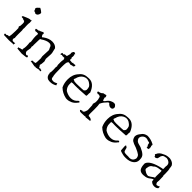

<svg xmlns="http://www.w3.org/2000/svg" viewBox="257 -2077 3380 3380"><g transform="rotate(45 1946.5 -387.5)"><path d="M169 3Q234 -3 260 -3Q274 -3 276 -1Q278 1 279 1Q281 1 281 -5L280 -16Q280 -30 291 -35Q279 -37 273 -37L260 -36H254Q246 -34 239 -34Q233 -34 224 -37Q215 -40 207 -57Q204 -59 204 -65Q204 -76 214 -100Q210 -119 210 -188L211 -283Q206 -298 206 -314Q206 -326 209 -339Q206 -385 206 -416Q206 -457 211 -475Q208 -496 208 -508Q208 -518 210 -523Q194 -524 194 -526L189 -518Q185 -522 177 -522Q158 -522 102 -498Q46 -474 42.5 -472Q39 -470 37 -461L36 -454Q36 -450 38.5 -447Q41 -444 77 -443L91 -433Q117 -429 117 -428H118Q121 -428 132 -408Q135 -397 135 -376Q135 -354 132 -322Q125 -300 121 -293Q124 -293 136 -266L137 -199Q137 -89 122 -47Q121 -48 92 -48Q90 -43 82 -40Q80 -35 67 -33Q57 -36 51 -36Q44 -36 39 -31Q34 -26 33 -19H35Q41 -19 41 -17Q41 -14 35 -9V-8Q35 -6 50 0H49Q49 -1 57 -1Q81 -1 169 3ZM165 -657Q205 -657 223 -697Q231 -719 231 -731Q231 -739 227 -743Q195 -773 156 -791L117 -755Q101 -738 101 -725Q101 -715 110 -708Q116 -673 137 -672Q163 -667 165 -657Z M817 10Q821 4 828 4Q834 4 844 9Q904 -4 910 -6Q930 -2 935 -2Q937 -2 937 -3Q939 -1 942 -1Q946 -1 950 -10V-8L953 -13Q943 -27 943 -29V-30L926 -29Q921 -36 915 -36Q908 -36 900 -29Q881 -31 881 -46V-49H880Q875 -49 860 -78Q873 -102 875 -175Q870 -200 860 -226Q867 -304 867 -347Q867 -380 859.5 -401Q852 -422 843 -472Q803 -522 725 -522Q646 -522 561 -461Q551 -449 545 -449Q544 -449 539.5 -449.5Q535 -450 514 -487L524 -488Q524 -487 515 -484Q520 -511 522 -511L523 -509Q513 -523 493 -529Q485 -514 451 -505L441 -496H442Q434 -498 430 -498Q423 -498 423 -493L424 -489Q361 -480 361 -477Q361 -475 364 -471L365 -463Q365 -460 364 -460Q361 -460 356 -467Q369 -446 374 -446H376Q381 -446 403 -438L402 -437L403 -445Q439 -445 451 -441Q454 -429 454 -419Q454 -410 451 -402Q450 -392 450 -379Q450 -340 459 -281Q462 -273 462 -260Q462 -247 459 -230Q454 -228 454 -220Q454 -211 459 -196Q461 -166 461 -143Q461 -97 453 -79L452 -43Q447 -46 442 -46Q436 -46 432 -40L421 -41Q412 -41 408 -37Q396 -29 383 -29L373 -30Q377 -26 377 -19Q377 -4 371 -4Q370 -4 368 -6Q377 3 495 10Q601 0 604.5 -6.5Q608 -13 614 -23L617 -28L614 -22Q602 -41 589 -42Q582 -42 582 -38Q582 -34 588 -27Q580 -35 574 -35Q569 -35 564 -31Q544 -44 543 -46Q532 -54 525 -83Q528 -109 539 -170Q532 -191 532 -203Q532 -216 539 -220Q536 -230 536 -246Q538 -360 539.5 -379.5Q541 -399 547 -406V-405Q547 -404 548 -404L558 -408Q644 -467 707 -467Q759 -467 772 -411Q791 -382 791 -360Q791 -358 789.5 -345.5Q788 -333 784 -214Q787 -209 792 -166Q789 -110 789 -75Q785 -55 784 -44Q782 -45 778 -45Q767 -45 745 -32H744Q740 -32 736 -45L725 -40Q721 -39 717 -37Q713 -35 709 -27Q704 -26 704 -24Q704 -23 705.5 -19.5Q707 -16 712 -14Q706 -7 703 -7Q699 -7 698 -13Q701 -4 714 -4Q720 -4 728 -6Q754 1 813 10Q814 5 815 5Z M1201 10Q1267 10 1322 -27Q1314 -33 1312 -50Q1311 -62 1306 -62L1302 -60Q1261 -37 1231 -37Q1221 -37 1198 -42.5Q1175 -48 1172 -95Q1158 -127 1158 -324Q1158 -452 1177 -452V-455Q1177 -467 1197 -467Q1211 -467 1237 -459Q1251 -459 1269 -471L1282 -470Q1295 -470 1300.5 -476Q1306 -482 1307 -491Q1307 -489 1308 -489Q1309 -489 1310 -493Q1311 -497 1314 -500Q1312 -501 1308 -512Q1306 -516 1298 -516Q1288 -516 1268 -509Q1258 -516 1250 -516L1245 -515L1246 -511Q1246 -504 1235 -504Q1214 -508 1196 -508L1183 -507Q1180 -509 1172 -525L1175 -558L1165 -563L1168 -560Q1163 -564 1163 -569Q1163 -574 1168 -579L1169 -600Q1169 -630 1159 -639Q1166 -654 1170 -654Q1171 -654 1172 -650L1139 -661Q1140 -663 1141 -663Q1145 -663 1151 -657Q1146 -665 1140 -665L1134 -663Q1126 -663 1117 -652.5Q1108 -642 1099 -608Q1099 -607 1103 -602V-603L1108 -600Q1090 -527 1087.5 -523Q1085 -519 1030 -517Q1036 -516 1036 -512Q1036 -508 1032 -502Q996 -503 993 -506H992Q991 -506 982 -478Q984 -462 992 -462Q998 -462 1016 -477Q1024 -469 1024 -468L1022 -469Q1033 -467 1039 -467L1046 -468H1061Q1074 -468 1081 -469Q1083 -453 1093 -433Q1084 -415 1084 -361L1085 -321Q1084 -316 1084 -310Q1084 -290 1097 -263Q1092 -260 1089 -260Q1086 -260 1086 -265L1087 -272Q1091 -216 1091 -177Q1091 -117 1082 -100Q1091 -84 1091 -73Q1091 -68 1089 -64Q1111 6 1176 9Z M1626 16Q1672 16 1720.5 -7Q1769 -30 1810 -86Q1815 -93 1820 -96L1821 -98Q1821 -101 1814 -109Q1807 -117 1803 -117Q1801 -117 1798 -114Q1795 -111 1785 -106Q1737 -46 1658 -46Q1591 -46 1521 -87Q1470 -139 1470 -206L1471 -227Q1469 -234 1469 -238Q1469 -243 1473 -243Q1471 -251 1466 -254L1475 -253Q1486 -253 1501 -258Q1524 -256 1562 -256L1628 -257Q1637 -260 1641 -260Q1645 -260 1645 -258V-257Q1806 -268 1821 -268H1822Q1829 -275 1829 -301L1828 -325Q1828 -345 1832 -360Q1769 -519 1649 -519L1622 -518Q1517 -518 1461 -443Q1387 -366 1387 -243Q1387 -152 1423 -78Q1495 -7 1601 15ZM1550 -297Q1493 -297 1485 -308Q1463 -309 1463 -323Q1463 -332 1471 -345Q1493 -439 1558 -473Q1590 -490 1621 -490Q1653 -490 1683 -473Q1725 -448 1744 -416Q1755 -387 1755 -353Q1755 -329 1725 -305Q1704 -301 1593 -298Z M2083 7Q2137 3 2153 -1H2171L2181 1H2182Q2182 0 2174 -4Q2176 -14 2193 -21Q2174 -24 2173 -29Q2172 -34 2140 -45Q2113 -46 2107.5 -48Q2102 -50 2095 -60Q2093 -60 2093 -100L2094 -202Q2094 -305 2086 -333Q2110 -388 2149 -427Q2177 -465 2194 -465Q2208 -465 2219 -444Q2246 -422 2274 -422Q2322 -422 2322 -470Q2322 -491 2293 -517Q2277 -526 2258 -526Q2236 -526 2197.5 -508Q2159 -490 2125 -437Q2108 -418 2099 -418Q2098 -418 2093 -418.5Q2088 -419 2073 -484Q2084 -478 2084 -477L2081 -478Q2080 -510 2075 -515Q2069 -525 2064 -528Q2048 -520 2003 -513V-511Q2003 -508 1998 -508Q1979 -488 1968 -485Q1940 -474 1929 -474H1927Q1918 -474 1918 -469V-467Q1916 -467 1912 -456Q1919 -442 1928.5 -440.5Q1938 -439 1949 -433Q1951 -441 1958 -441Q1961 -441 1967 -438Q1991 -437 2001 -426Q2004 -426 2012 -390Q2020 -374 2020 -330L2019 -301L2006 -252Q2009 -247 2015 -225Q2020 -160 2020 -126Q2020 -111 2019 -102Q2004 -54 2002 -54Q1986 -41 1976 -27Q1971 -35 1964 -35Q1960 -35 1956 -33Q1921 -21 1921 -17Q1921 -11 1941 3Q1941 7 1974 7Q2003 7 2057 4Q2061 -1 2066 -1Q2073 -1 2083 7Z M2615 16Q2661 16 2709.5 -7Q2758 -30 2799 -86Q2804 -93 2809 -96L2810 -98Q2810 -101 2803 -109Q2796 -117 2792 -117Q2790 -117 2787 -114Q2784 -111 2774 -106Q2726 -46 2647 -46Q2580 -46 2510 -87Q2459 -139 2459 -206L2460 -227Q2458 -234 2458 -238Q2458 -243 2462 -243Q2460 -251 2455 -254L2464 -253Q2475 -253 2490 -258Q2513 -256 2551 -256L2617 -257Q2626 -260 2630 -260Q2634 -260 2634 -258V-257Q2795 -268 2810 -268H2811Q2818 -275 2818 -301L2817 -325Q2817 -345 2821 -360Q2758 -519 2638 -519L2611 -518Q2506 -518 2450 -443Q2376 -366 2376 -243Q2376 -152 2412 -78Q2484 -7 2590 15ZM2539 -297Q2482 -297 2474 -308Q2452 -309 2452 -323Q2452 -332 2460 -345Q2482 -439 2547 -473Q2579 -490 2610 -490Q2642 -490 2672 -473Q2714 -448 2733 -416Q2744 -387 2744 -353Q2744 -329 2714 -305Q2693 -301 2582 -298Z M3088 14Q3176 14 3231 -26Q3286 -66 3286 -130L3285 -151Q3285 -206 3250.5 -238.5Q3216 -271 3138 -305Q3055 -323 3032.5 -343.5Q3010 -364 3002 -394Q3002 -442 3046 -474Q3069 -490 3097 -490Q3122 -490 3150 -477Q3191 -471 3193 -464.5Q3195 -458 3203 -414L3211 -415Q3218 -415 3219 -411Q3214 -395 3214 -387Q3214 -380 3220 -379.5Q3226 -379 3243 -374V-376Q3243 -378 3238 -379Q3239 -378 3248 -378Q3253 -374 3256 -374Q3258 -374 3258 -377.5Q3258 -381 3271 -419Q3261 -421 3261 -427Q3261 -430 3263 -433L3264 -438Q3264 -445 3255 -451Q3259 -467 3259 -475Q3259 -480 3257 -484Q3255 -488 3240 -500Q3247 -494 3247 -493L3244 -494Q3172 -533 3086 -535Q3012 -524 2978 -468Q2933 -417 2933 -371V-362Q2944 -309 2975 -287Q3006 -265 3087 -240Q3172 -203 3197.5 -181.5Q3223 -160 3227 -115Q3211 -33 3129 -33Q3114 -33 3096 -36L3065 -35Q3022 -35 3005 -43Q2988 -51 2978 -98Q2975 -129 2964 -129H2963Q2960 -133 2944 -146Q2934 -140 2931 -140Q2931 -142 2935 -147Q2929 -141 2929 -119Q2929 -106 2931 -87Q2935 -45 2935 -30V-25Q2943 -9 2979 -2Q3031 13 3053 13Z M3795 14Q3844 14 3871 -16L3872 -46Q3872 -59 3870 -59Q3867 -59 3862 -49L3819 -34L3813 -33Q3802 -33 3787 -50L3792 -55Q3781 -63 3781 -75L3782 -83Q3785 -92 3785 -127Q3785 -163 3782 -225L3776 -236L3777 -279Q3777 -372 3765 -403Q3764 -431 3756 -463Q3727 -519 3646 -531H3629Q3564 -531 3515 -503Q3437 -471 3416 -413Q3408 -404 3408 -397Q3408 -386 3426 -379Q3430 -358 3436 -358Q3438 -358 3440 -360Q3445 -358 3450 -358Q3467 -358 3490 -381Q3491 -382 3504 -442Q3518 -467 3528.5 -476Q3539 -485 3598 -495Q3646 -491 3676 -461Q3696 -441 3696 -405Q3696 -388 3692 -368L3694 -329Q3694 -321 3692 -315.5Q3690 -310 3669 -310Q3429 -259 3393 -157V-146Q3393 -75 3417.5 -33Q3442 9 3514 9Q3535 9 3535 7Q3535 6 3533 6H3538Q3564 6 3595 -4Q3626 -14 3663 -46Q3693 -68 3697 -68Q3708 -57 3708 -44Q3708 -37 3705 -29Q3738 14 3795 14ZM3592 -41H3584Q3541 -41 3501 -72Q3473 -84 3473 -112Q3473 -123 3477 -136Q3484 -199 3536 -221Q3564 -255 3623 -264.5Q3682 -274 3691 -275Q3697 -275 3697 -233L3695 -149Q3695 -112 3699 -105Q3686 -104 3656 -80Q3626 -56 3592 -41Z"/></g></svg>

Font: Xiaobo Songti 小帛宋体
Style: Regular
Weight: 400
Version: Version 1.501;March 17, 2024;FontCreator 14.0.0.2814 64-bit